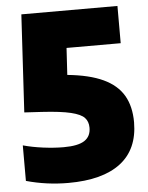

<svg xmlns="http://www.w3.org/2000/svg" viewBox="-53 -784 645 837"><g transform="rotate(-5 269.0 -365.0)"><path d="M520.5 -228.5Q520 -110.5 441.2 -50.2Q362.5 10 212.5 10Q117.5 10 28.5 -15V-170.5Q68 -159.5 116.2 -153.2Q164.5 -147 205.5 -147Q268.5 -147 296.8 -165.5Q325 -184 325 -222Q325 -249 309.2 -265.8Q293.5 -282.5 250.2 -293Q207 -303.5 124.5 -308.5L47.5 -313L72 -740H492.5V-577H255.5L248.5 -459.5Q344.5 -450 404.5 -422Q464.5 -394 492.5 -346.2Q520.5 -298.5 520.5 -228.5Z"/></g></svg>

Font: Encode Sans Semi Condensed Black
Style: Regular
Weight: 900
Width: 4
Designer: Multiple Designers
Foundry: Impallari Type
Version: Version 2.000